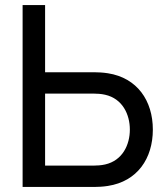

<svg xmlns="http://www.w3.org/2000/svg" viewBox="-20 -740 665 760"><path d="M354 0C368 0 388.5 -1 407 -4C523.5 -22 585 -112.5 585 -227C585 -341.5 523 -432 407 -450C388.5 -453 367.5 -454 354 -454H158.5V-720H69.5V0ZM351 -369.5C363.5 -369.5 381 -368.5 396 -365C465 -349.5 494 -287 494 -227C494 -167 465 -104.5 396 -89C381 -85.5 363.5 -84.5 351 -84.5H158.5V-369.5Z"/></svg>

Font: Hauora Medium
Style: Regular
Weight: 500
Designer: Wayne Shih
Foundry: WCYS
Version: Version 1.001;hotconv 1.0.109;makeotfexe 2.5.65596